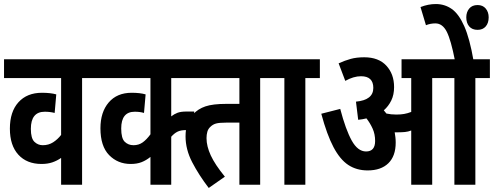

<svg xmlns="http://www.w3.org/2000/svg" viewBox="-20 -916 2449 952"><path d="M459 -529H387V0H283V-133Q263 -119 239.5 -111Q216 -103 186 -103Q113 -103 71 -149Q29 -195 29 -278Q29 -362 71.5 -409Q114 -456 188 -456Q209 -456 227 -454Q245 -452 259 -448L251 -356Q228 -362 202 -362Q133 -362 133 -277Q133 -230 150.5 -213Q168 -196 192 -196Q221 -196 243.5 -210.5Q266 -225 283 -247V-529H0V-622H459Z M937 -529H829V-339Q843 -350 859.5 -356.5Q876 -363 905 -363H943V-271H903Q876 -271 860 -263Q844 -255 829 -238V0H726V-138Q705 -121 682 -112Q659 -103 628 -103Q564 -103 521 -147Q478 -191 478 -280Q478 -360 519 -408Q560 -456 633 -456Q654 -456 671 -454Q688 -452 702 -448L694 -356Q674 -362 648 -362Q581 -362 581 -279Q581 -230 598.5 -213Q616 -196 642 -196Q668 -196 687.5 -210Q707 -224 726 -250V-529H447V-622H937Z M1270 -529V0H1167V-308H1102Q1067 -308 1051 -303.5Q1035 -299 1023 -287Q1012 -277 1008 -262.5Q1004 -248 1004 -231Q1004 -191 1025 -145.5Q1046 -100 1095 -40L1015 16Q966 -48 933 -111.5Q900 -175 900 -240Q900 -311 938 -350Q962 -376 998.5 -388.5Q1035 -401 1103 -401H1167V-529H871V-622H1342V-529Z M1494 -529V0H1390V-529H1330V-622H1566V-529Z M1942 -209Q1942 -142 1905.5 -106.5Q1869 -71 1803 -71Q1748 -71 1707 -98Q1666 -125 1633.5 -186.5Q1601 -248 1573 -352L1667 -376Q1694 -273 1724 -219Q1754 -165 1795 -165Q1840 -165 1840 -217Q1840 -251 1827.5 -278.5Q1815 -306 1797 -329Q1777 -324 1756 -322L1745 -412Q1831 -420 1831 -480Q1831 -538 1770 -538Q1733 -538 1692 -515L1659 -602Q1690 -616 1719 -624Q1748 -632 1786 -632Q1857 -632 1895.5 -590.5Q1934 -549 1934 -484Q1934 -446 1920 -417.5Q1906 -389 1883 -369Q1889 -362 1896 -353Q1919 -348 1945 -348Q1967 -348 1984 -351Q2001 -354 2019 -361V-529H1971V-622H2409V-529H2337V0H2233V-529H2123V0H2019V-269Q2004 -263 1988 -261.5Q1972 -260 1956 -260Q1947 -260 1937 -260Q1939 -249 1940.5 -236Q1942 -223 1942 -209ZM2236 -615Q2216 -718 2195 -759Q2174 -800 2139 -800Q2114 -800 2092 -791L2065 -881Q2103 -896 2141 -896Q2185 -896 2220 -871.5Q2255 -847 2282 -786Q2309 -725 2328 -615ZM2292 -830Q2292 -856 2306.5 -873.5Q2321 -891 2348 -891Q2374 -891 2388.5 -873.5Q2403 -856 2403 -830Q2403 -802 2388.5 -785Q2374 -768 2348 -768Q2321 -768 2306.5 -785Q2292 -802 2292 -830Z"/></svg>

Font: Noto Sans ExtraCondensed SemiBold
Style: Italic
Weight: 600
Width: 2
Italic angle: -12°
Designer: Monotype Design Team
Foundry: Monotype Imaging Inc.
Version: Version 2.013; ttfautohint (v1.8.4.7-5d5b)